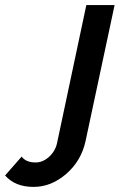

<svg xmlns="http://www.w3.org/2000/svg" viewBox="-228 -543 487 754"><path d="M-208 146 -143 72Q-126 95 -88 95Q-60 95 -35.5 73Q-11 51 -4 19L111 -523H222L108 11Q91 89 32 140Q-27 191 -96 191Q-169 191 -208 146Z"/></svg>

Font: Raleway-v4020 SemiBold
Style: Italic
Weight: 600
Italic angle: -12°
Designer: Matt McInerney, Pablo Impallari, Rodrigo Fuenzalida
Foundry: Matt McInerney, Pablo Impallari, Rodrigo Fuenzalida
Version: Version 4.020;PS 004.020;hotconv 1.0.88;makeotf.lib2.5.64775